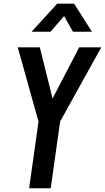

<svg xmlns="http://www.w3.org/2000/svg" viewBox="-20 -1002 559 1022"><path d="M135 0 185 -355 74.5 -750H192L271 -433H236.5L401.5 -750H519L300 -355L250 0ZM148 -833 284.5 -982.5H374.5L469.5 -833H368.5L321 -916.5L249 -833Z"/></svg>

Font: Mohave Light SemiBold
Style: Italic
Weight: 600
Italic angle: -8°
Version: Version 2.003